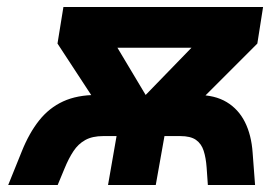

<svg xmlns="http://www.w3.org/2000/svg" viewBox="-20 -531 775 551"><path d="M398 -258.5 529.5 -394H317ZM291 -183 145 -406 162 -511H735L718.5 -406L495.5 -183ZM3.5 0 42.5 -96.5Q63.5 -149 92.2 -185.2Q121 -221.5 161.2 -240Q201.5 -258.5 257.5 -258.5H545.5Q596.5 -258.5 630.5 -238Q664.5 -217.5 683 -180.5Q701.5 -143.5 705 -92.5L712 0H576.5L573 -50Q571 -78 564.5 -98.2Q558 -118.5 542.5 -129.5Q527 -140.5 497 -140.5H452L427 0H290L314.5 -140.5H276.5Q245 -140.5 224.8 -129.2Q204.5 -118 190.8 -97.2Q177 -76.5 165 -47L145.5 0Z"/></svg>

Font: Overpass ExtraBold
Style: Italic
Weight: 800
Italic angle: -10°
Designer: Delve Withrington, Dave Bailey, Thomas Jockin
Foundry: Delve Fonts LLC
Version: Version 4.000